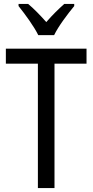

<svg xmlns="http://www.w3.org/2000/svg" viewBox="-20 -963 474 983"><path d="M176 -783H257C279 -829 327 -892 360 -932V-943H309C275 -912 251 -889 217 -850C186 -885 152 -920 124 -943H75V-932C110 -888 154 -828 176 -783ZM259 0V-637H423V-714H10V-637H174V0Z"/></svg>

Font: Noto Sans Gujarati Condensed
Style: Regular
Weight: 400
Width: 3
Designer: Jelle Bosma - Monotype Design Team, Universal Thirst
Foundry: Monotype Imaging Inc.
Version: Version 2.106